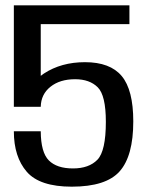

<svg xmlns="http://www.w3.org/2000/svg" viewBox="-20 -695 564 721"><path d="M249.5 6Q378.5 6 429.5 -51.8Q480.5 -109.5 480.5 -239Q480.5 -357.5 437 -409.5Q393.5 -461.5 299 -461.5Q210 -461.5 144.8 -418.8Q79.5 -376 74.5 -296L133 -294Q134 -341 169.5 -369.2Q205 -397.5 262 -397.5Q316.5 -397.5 347 -367.2Q377.5 -337 377.5 -237.5Q377.5 -128 345.8 -95.2Q314 -62.5 254 -62.5Q193.5 -62.5 163.5 -92.5Q133.5 -122.5 133 -202H32Q32 -106 80.5 -50Q129 6 249.5 6ZM32 -294H133V-604.5H466V-675H32Z"/></svg>

Font: Anybody UltraCondensed Thin
Style: Regular
Weight: 400
Version: Version 1.111